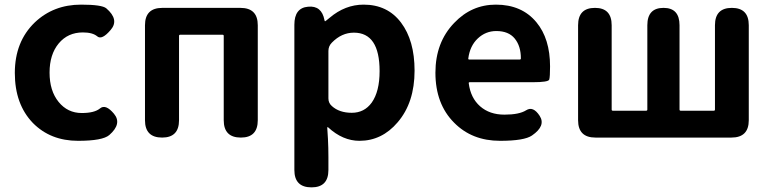

<svg xmlns="http://www.w3.org/2000/svg" viewBox="-20 -594 3332 829"><path d="M317 14Q198 14 122 -63Q44 -144 44 -279Q44 -414 130 -497Q211 -574 330 -574Q420 -574 439 -558Q496 -509 458 -465Q420 -420 400 -437Q380 -454 338 -454Q273 -454 233.5 -406.5Q194 -359 194 -280.5Q194 -202 233 -154Q272 -106 333 -106Q388 -106 412 -126Q436 -146 472 -103Q508 -60 452 -11Q423 14 317 14Z M680 0Q606 0 606 -75V-485Q606 -560 681 -560H1018Q1093 -560 1093 -485V-75Q1093 0 1020 0Q946 0 946 -75V-439Q946 -444 941 -444H758Q753 -444 753 -439V-75Q753 0 680 0Z M1325 215Q1251 215 1251 140V-487Q1251 -560 1310 -565Q1369 -571 1381 -507Q1382 -502 1383.5 -502Q1385 -502 1403 -517Q1470 -574 1550 -574Q1653 -574 1711.5 -496.5Q1770 -419 1770 -289Q1770 -151 1697 -66Q1629 14 1532 14Q1460 14 1397 -44Q1393 -47 1393 -42L1396 6Q1398 45 1398 84V140Q1398 215 1325 215ZM1585 -151Q1619 -199 1619 -287Q1619 -453 1508 -453Q1455 -453 1413 -410Q1398 -395 1398 -374V-169Q1398 -149 1413 -136Q1445 -107 1499 -107Q1553 -107 1585 -151Z M2139 14Q2018 14 1941 -64Q1860 -145 1860 -280Q1860 -411 1941 -495Q2016 -574 2121 -574Q2233 -574 2296 -498Q2355 -427 2355 -307Q2355 -262 2351.5 -250.5Q2348 -239 2280 -239H2008Q2003 -239 2004 -234Q2012 -171 2053 -135Q2094 -99 2158 -99Q2222 -99 2252 -118Q2282 -137 2310 -94Q2338 -51 2277 -9Q2244 14 2139 14ZM2002 -342Q2001 -337 2006 -337H2224Q2229 -337 2229 -342Q2229 -395 2202.5 -427.5Q2176 -460 2123 -460Q2077 -460 2043 -428Q2009 -396 2002 -342Z M2551 0Q2476 0 2476 -75V-485Q2476 -560 2549 -560Q2621 -560 2621 -485V-121Q2621 -116 2626 -116H2770Q2775 -116 2775 -121V-485Q2775 -560 2845 -560Q2914 -560 2914 -485V-121Q2914 -116 2919 -116H3062Q3067 -116 3067 -121V-485Q3067 -560 3140 -560Q3213 -560 3213 -485V-75Q3213 0 3138 0Z"/></svg>

Font: Resource Han Rounded KR
Style: Bold
Weight: 700
Designer: Cyano Hao (round all glyphs); Ryoko NISHIZUKA 西塚涼子 (kana, bopomofo & ideographs); Paul D. Hunt (Latin, Greek & Cyrillic)
Foundry: Cyano Hao
Version: 0.990